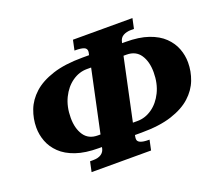

<svg xmlns="http://www.w3.org/2000/svg" viewBox="-123 -903 1245 1092"><g transform="rotate(-20 500.0 -357.0)"><path d="M256 15 269 -46H287Q319 -46 337 -58.5Q355 -71 359 -93L360 -99H341Q260 -99 203.5 -118.5Q147 -138 112.5 -171.5Q78 -205 62.5 -246Q47 -287 47 -330Q47 -384 66.5 -435Q86 -486 130.5 -526.5Q175 -567 249 -591Q323 -615 431 -615H470L471 -620Q472 -623 473 -628.5Q474 -634 474 -638Q474 -655 457 -661.5Q440 -668 406 -668H401L414 -729H774L761 -668H743Q716 -668 696 -657Q676 -646 671 -620L670 -615H691Q772 -615 828.5 -595.5Q885 -576 919.5 -542.5Q954 -509 969.5 -468Q985 -427 985 -384Q985 -330 965.5 -279Q946 -228 901.5 -187.5Q857 -147 783 -123Q709 -99 601 -99H560L559 -94Q558 -90 557.5 -85Q557 -80 557 -76Q557 -46 624 -46H629L616 15ZM361 -169H377L457 -545H431Q384 -545 342.5 -516Q301 -487 275.5 -435Q250 -383 250 -315Q250 -251 277.5 -210Q305 -169 361 -169ZM573 -169H601Q648 -169 689.5 -198Q731 -227 756.5 -279Q782 -331 782 -399Q782 -463 754.5 -504Q727 -545 671 -545H653Z"/></g></svg>

Font: Noto Serif Black
Style: Italic
Weight: 900
Italic angle: -12°
Designer: Monotype Design Team
Foundry: Monotype Imaging Inc.
Version: Version 2.013